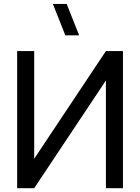

<svg xmlns="http://www.w3.org/2000/svg" viewBox="-20 -988 736 1008"><path d="M323 -802.5 257.5 -967.5H330L395.5 -802.5ZM536 0V-565.5L159.5 0H70V-720H159.5V-154.5L536 -720H625.5V0Z"/></svg>

Font: Vela Sans Med
Style: Regular
Weight: 500
Designer: Principal design: Mikhail Sharanda - project Manrope.
Design modification: Ravid Balaliev
Foundry: Mikhail Sharanda
Version: Version 1.001